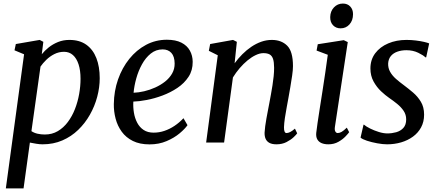

<svg xmlns="http://www.w3.org/2000/svg" viewBox="-20 -789 2426 1063"><path d="M12.3 254 113.3 -488.4 60.3 -510.5 67.6 -545.2 199.7 -568 219.9 -557.4 211.3 -488.7Q227.2 -508.6 249.9 -526.7Q272.7 -544.8 301.4 -556.4Q330.1 -568 364.2 -568Q420.7 -568 457.9 -541.4Q495.1 -514.8 513.6 -467.2Q532.1 -419.6 532.1 -356Q532.1 -305.3 518.3 -253.3Q504.6 -201.4 477.9 -154.2Q451.3 -107 413 -70Q374.7 -32.9 325.1 -11.5Q275.5 10 216 10Q199.4 10 181 6.9Q162.5 3.8 145.4 0.4L110.4 254ZM154 -62.9Q169.2 -52.8 188.2 -48.6Q207.2 -44.3 228.3 -44.3Q268.4 -44.3 300.1 -63Q331.8 -81.7 355.5 -113.4Q379.3 -145.1 394.9 -185.1Q410.5 -225.1 418.2 -268.4Q425.9 -311.6 425.9 -352.8Q425.9 -399.3 415 -432.7Q404.1 -466.2 383.8 -484.2Q363.5 -502.2 334.6 -502.2Q305.7 -502.2 280.6 -489.4Q255.5 -476.6 236.1 -457.6Q216.7 -438.6 204.2 -420.3Z M1018.1 -96Q1004.4 -76 974.6 -50.9Q944.9 -25.9 902.5 -7.8Q860.1 10.4 808 10.4Q753.7 10.4 715.5 -8.6Q677.4 -27.6 654 -59.8Q630.5 -92.1 620.1 -131.9Q609.6 -171.7 610.2 -212.9Q611.1 -285.2 633.6 -349.4Q656.2 -413.7 695.9 -463Q735.5 -512.3 788.6 -540.7Q841.6 -569 903.7 -569Q952.7 -569 984.2 -552.9Q1015.7 -536.9 1031.1 -509Q1046.6 -481.2 1046.8 -446.7Q1047.3 -399.6 1023.9 -363.9Q1000.5 -328.1 962.3 -302.4Q924.1 -276.8 879.6 -260.2Q835.1 -243.6 792.3 -235.5Q749.5 -227.3 718.2 -226.6Q716.4 -195.2 721.5 -164.7Q726.6 -134.2 739.8 -109.2Q752.9 -84.2 775.4 -69.4Q797.8 -54.6 830.6 -54.6Q861.1 -54.6 890.1 -64.4Q919.2 -74.2 946 -92.1Q972.8 -110 995.8 -134.5ZM880.4 -515.5Q843.4 -515.5 814.8 -492.5Q786.2 -469.5 766.1 -433Q746 -396.5 734.5 -354.9Q722.9 -313.2 719.6 -275.5Q747.3 -276.5 778.5 -283.8Q809.8 -291.1 839.7 -304.7Q869.6 -318.2 894.1 -337.5Q918.5 -356.9 932.9 -382Q947.3 -407.2 946.9 -437.6Q946.5 -476.5 928.8 -496Q911.1 -515.5 880.4 -515.5Z M1278.9 -438.6Q1298.2 -465.1 1321.7 -488.6Q1345.1 -512.1 1371.6 -530Q1398.2 -547.9 1426.7 -558Q1455.2 -568 1484.9 -568Q1538 -568 1570 -536.1Q1602 -504.3 1602 -422.8Q1602 -401.6 1597.5 -370.6Q1593.1 -339.6 1587.4 -306.8Q1581.8 -274 1576.9 -247Q1572.5 -222 1567 -193Q1561.5 -164.1 1557.3 -135.8Q1553.1 -107.5 1552.3 -84.8Q1552 -67.9 1555.7 -60.1Q1559.4 -52.4 1565.9 -52.4Q1575.4 -52.4 1586.5 -58Q1597.6 -63.6 1612.9 -76.8L1625.3 -50.9Q1621.7 -44.8 1606.2 -29.9Q1590.7 -15.1 1566.4 -2.5Q1542.2 10 1510.8 10Q1486.4 10 1471.7 2.1Q1457 -5.9 1450.6 -20.4Q1444.2 -35 1444.9 -55.3Q1445.6 -70.5 1448.3 -90.5Q1450.9 -110.4 1455 -132.7Q1459.1 -155.1 1463.4 -177.7Q1467.8 -200.3 1471.6 -220.6Q1475.5 -241.7 1480 -266Q1484.6 -290.3 1488.5 -316Q1492.5 -341.7 1495.1 -366.6Q1497.7 -391.6 1497.6 -413.8Q1497.4 -445.6 1491.6 -463Q1485.7 -480.4 1472.9 -487.6Q1460 -494.8 1438.3 -494.8Q1418.5 -494.8 1395.9 -484Q1373.3 -473.3 1350.6 -454.7Q1327.9 -436 1307 -411.7Q1286.1 -387.3 1269.6 -360.3L1220.7 0H1121.3L1185.7 -483L1136.2 -507.7L1143.5 -545.2L1270.2 -568L1291.3 -557.4Z M1797.8 10Q1775.9 10 1760.1 3.2Q1744.3 -3.7 1736.6 -17.6Q1728.9 -31.5 1730.8 -52.9Q1732.8 -73.2 1738.1 -108.2Q1743.4 -143.2 1750.3 -188.3Q1757.3 -233.3 1765.3 -283.9Q1773.2 -334.4 1780.8 -386.2Q1788.4 -437.9 1794.8 -485.7L1732.7 -509.1L1739.3 -544.1L1883.2 -566.6L1905.4 -556L1834.4 -87.9Q1831.5 -69.9 1836.5 -61.1Q1841.4 -52.4 1849.6 -52.4Q1859.9 -52.4 1871.5 -59Q1883.1 -65.6 1900.1 -82.3L1913.1 -57.1Q1908.3 -49.9 1893 -33.8Q1877.8 -17.7 1853.7 -3.9Q1829.5 10 1797.8 10ZM1865.5 -632.1Q1840.3 -632.1 1823.9 -649.1Q1807.6 -666.2 1808.2 -694.6Q1808.9 -727 1828.9 -748.1Q1849 -769.3 1878.5 -769.3Q1903.9 -769.3 1919.3 -752.8Q1934.7 -736.3 1934.5 -710.2Q1934.4 -675.7 1914.9 -653.9Q1895.4 -632.1 1865.5 -632.1Z M2339.5 -471.4H2335.2Q2325.2 -482.4 2295.9 -496.7Q2266.6 -511 2230.1 -511Q2202.3 -511 2180 -503Q2157.8 -495.1 2144.3 -479.2Q2130.8 -463.2 2129 -438.6Q2127.9 -412.7 2139.9 -391.4Q2151.9 -370.1 2172.3 -352.2Q2192.7 -334.3 2216 -317.3Q2240.8 -298.7 2266.7 -276.8Q2292.6 -254.8 2310.3 -225.3Q2328 -195.8 2328 -154.4Q2328 -114.6 2311.4 -83.9Q2294.9 -53.3 2266.3 -32.5Q2237.6 -11.6 2200.9 -0.8Q2164.1 10 2123.1 10Q2099.1 10 2068.2 4.3Q2037.3 -1.4 2011.5 -9.8Q1985.7 -18.3 1976.2 -27.2L1992.7 -98.9H1994.9Q2006.3 -88.9 2028.9 -77.6Q2051.5 -66.3 2077.4 -58.3Q2103.3 -50.3 2124.8 -50.3Q2149.6 -50.3 2173.5 -56.9Q2197.4 -63.6 2213.1 -80.6Q2228.8 -97.7 2228.8 -128Q2228.8 -154.4 2214.6 -175.4Q2200.4 -196.4 2178.7 -214Q2157 -231.6 2134.1 -247.2Q2114 -261.1 2089.8 -283.6Q2065.7 -306.2 2048.3 -337.7Q2030.8 -369.2 2030.8 -410.1Q2030.8 -458.5 2057.3 -494Q2083.9 -529.4 2129.3 -548.7Q2174.6 -568 2230.5 -568Q2256.8 -568 2282.5 -564.8Q2308.3 -561.6 2328 -557Q2347.8 -552.4 2356.1 -548.6Z"/></svg>

Font: Merriweather Light
Style: Italic
Weight: 300
Italic angle: -7.8°
Designer: Eben Sorkin
Foundry: Eben Sorkin
Version: Version 2.101